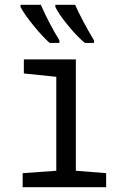

<svg xmlns="http://www.w3.org/2000/svg" viewBox="-20 -785 540 805"><path d="M75 -59 216 -69V-463L80 -477V-536H298V-69L425 -59V0H75ZM66 -756V-765H151Q188 -682 229 -616V-605H188Q158 -632 120 -678.5Q82 -725 66 -756ZM212 -756V-765H295Q306 -739 329.5 -694.5Q353 -650 374 -616V-605H336Q305 -630 265.5 -678Q226 -726 212 -756Z"/></svg>

Font: Noto Sans Mono UI Cond
Style: Regular
Weight: 400
Width: 3
Monospace: yes
Designer: Monotype Design team
Foundry: Monotype Imaging Inc.
Version: Version 1.000